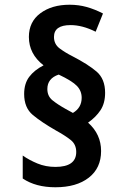

<svg xmlns="http://www.w3.org/2000/svg" viewBox="-20 -786 540 811"><path d="M257 -326Q223 -345 201.5 -362.5Q180 -380 180 -410Q180 -455 228 -471Q285 -444 305 -423Q325 -402 325 -373Q325 -331 288 -309ZM407 -148Q407 -219 352 -268Q385 -291 404.5 -320.5Q424 -350 424 -394Q424 -453 387.5 -484Q351 -515 285 -549Q257 -563 232.5 -581Q208 -599 208 -630Q208 -680 278 -680Q328 -680 384 -652L415 -729Q380 -747 346 -756.5Q312 -766 274 -766Q199 -766 150.5 -730Q102 -694 102 -630Q102 -558 164 -510Q125 -490 103.5 -461.5Q82 -433 82 -389Q82 -331 118.5 -300.5Q155 -270 216 -235Q256 -213 279 -194.5Q302 -176 302 -144Q302 -81 214 -81Q173 -81 138 -95.5Q103 -110 76 -129V-32Q131 5 214 5Q303 5 355 -35.5Q407 -76 407 -148Z"/></svg>

Font: Noto Sans Mono UI Condensed
Style: Bold
Weight: 700
Width: 3
Designer: Monotype Design team
Foundry: Monotype Imaging Inc.
Version: 1.000